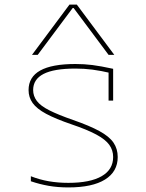

<svg xmlns="http://www.w3.org/2000/svg" viewBox="-20 -810 640 840"><path d="M279 10Q233 10 193 3Q153 -4 115 -17V-39Q153 -24 193.5 -17Q234 -10 279 -10Q374 -10 424.5 -39Q475 -68 475 -123Q475 -153 458 -176.5Q441 -200 401 -221.5Q361 -243 293 -266Q223 -290 182 -312Q141 -334 123 -359Q105 -384 105 -416Q105 -473 156 -501.5Q207 -530 310 -530Q348 -530 384 -525.5Q420 -521 475 -509V-370H455V-509L471 -489Q419 -501 383.5 -505.5Q348 -510 310 -510Q216 -510 170.5 -486.5Q125 -463 125 -416Q125 -390 141 -368.5Q157 -347 195.5 -327.5Q234 -308 300 -285Q372 -260 415 -236.5Q458 -213 476.5 -186Q495 -159 495 -123Q495 -59 439.5 -24.5Q384 10 279 10ZM120 -570 284 -790H316L480 -570H455L302 -775H298L145 -570Z"/></svg>

Font: M PLUS Code Latin Expanded Thin
Style: Regular
Weight: 250
Width: 7
Designer: Coji Morishita
Foundry: UNDERFOREST DESIGN
Version: Version 1.002; ttfautohint (v1.8.3)